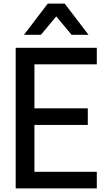

<svg xmlns="http://www.w3.org/2000/svg" viewBox="-20 -1045 597 1065"><path d="M471 -852ZM471 -852H377L292 -954L207 -852H113L245 -1025H339ZM517 0H67V-780H517V-688H171V-444H467V-352H171V-92H517Z"/></svg>

Font: Tanohe Sans Medium
Style: Regular
Weight: 500
Designer: Village Type and Design LLC
Foundry: Cooper Hewitt Smithsonian Design Museum
Version: Version 1.00;September 29, 2021;FontCreator 13.0.0.2655 64-b